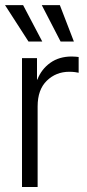

<svg xmlns="http://www.w3.org/2000/svg" viewBox="-25 -748 347 768"><path d="M63 0V-515.6H123V-429.7H124.5Q140.6 -471.2 176 -496.6Q211.4 -522 262.2 -522Q271.5 -522 278.1 -521.2Q284.7 -520.5 289.6 -520V-457Q285.2 -458 275.4 -459.5Q265.6 -460.9 252 -460.9Q199.2 -460.9 162.4 -425.3Q125.5 -389.6 125.5 -322.3V0ZM88.9 -582 -4.9 -727.5H67.4L144 -582ZM217.3 -582 142.1 -727.5H214.4L270.5 -582Z"/></svg>

Font: Inter Display Light
Style: Regular
Weight: 300
Designer: Rasmus Andersson
Foundry: rsms
Version: Version 4.000;git-a52131595